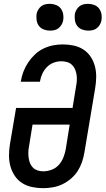

<svg xmlns="http://www.w3.org/2000/svg" viewBox="-20 -975 552 1003"><path d="M205 8Q176 8 147.5 2Q119 -4 96 -18.5Q73 -33 57.5 -56Q42 -79 34.5 -106Q27 -133 27 -162.5Q27 -192 32 -222L64 -411H359L378 -528Q381 -543 381.5 -558Q382 -573 379.5 -587.5Q377 -602 371 -615Q365 -628 354.5 -637.5Q344 -647 329.5 -651Q315 -655 300 -655Q280 -655 260 -647.5Q240 -640 225 -624.5Q210 -609 201 -589.5Q192 -570 189 -550L188 -548H88L89 -551Q93 -576 102.5 -601Q112 -626 127 -648.5Q142 -671 162 -690Q182 -709 206.5 -721Q231 -733 257 -738Q283 -743 308 -743Q337 -743 365 -737Q393 -731 416 -716Q439 -701 454 -678Q469 -655 476 -628Q483 -601 482.5 -572Q482 -543 477 -513L421 -179Q417 -154 408.5 -129Q400 -104 386 -82Q372 -60 351 -42Q330 -24 306 -12.5Q282 -1 256 3.5Q230 8 205 8ZM206 -80Q227 -80 249 -88Q271 -96 286.5 -113Q302 -130 310.5 -151Q319 -172 323 -193L344 -324H150L131 -207Q128 -192 128 -177Q128 -162 130 -148Q132 -134 137.5 -121Q143 -108 153 -98.5Q163 -89 177 -84.5Q191 -80 206 -80ZM441 -815Q424 -815 408.5 -821Q393 -827 383.5 -839.5Q374 -852 371.5 -868.5Q369 -885 371 -902Q373 -913 379.5 -924Q386 -935 395.5 -942.5Q405 -950 417 -952.5Q429 -955 440 -955Q457 -955 472.5 -949Q488 -943 497.5 -930.5Q507 -918 510 -901.5Q513 -885 510 -868Q508 -857 501.5 -846Q495 -835 485.5 -827.5Q476 -820 464 -817.5Q452 -815 441 -815ZM241 -815Q224 -815 208.5 -821Q193 -827 183.5 -839.5Q174 -852 171.5 -868.5Q169 -885 171 -902Q173 -913 179.5 -924Q186 -935 195.5 -942.5Q205 -950 217 -952.5Q229 -955 240 -955Q257 -955 272.5 -949Q288 -943 297.5 -930.5Q307 -918 310 -901.5Q313 -885 310 -868Q308 -857 301.5 -846Q295 -835 285.5 -827.5Q276 -820 264 -817.5Q252 -815 241 -815Z"/></svg>

Font: Iosevka Term Curly SmBd Obl
Style: Regular
Weight: 600
Italic angle: -9°
Designer: Belleve Invis
Foundry: Belleve Invis
Version: Version 32.3.0